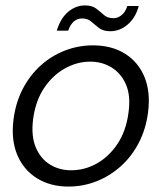

<svg xmlns="http://www.w3.org/2000/svg" viewBox="-20 -675 595 707"><path d="M232 12Q165 12 115.5 -19Q66 -50 43 -106Q20 -162 30 -237Q38 -298 64 -348Q90 -398 130 -434Q170 -470 219.5 -489Q269 -508 322 -508Q391 -508 440 -477.5Q489 -447 512 -391.5Q535 -336 525 -260Q517 -199 491 -149Q465 -99 425 -63Q385 -27 335.5 -7.5Q286 12 232 12ZM242 -48Q292 -48 336.5 -73Q381 -98 412.5 -145Q444 -192 453 -259Q462 -322 444 -363.5Q426 -405 391 -426.5Q356 -448 312 -448Q264 -448 219 -423Q174 -398 142.5 -351Q111 -304 102 -237Q94 -175 111.5 -133Q129 -91 163.5 -69.5Q198 -48 242 -48ZM189 -562Q203 -608 231 -631.5Q259 -655 293 -655Q319 -655 334 -643.5Q349 -632 362.5 -620Q376 -608 398 -608Q414 -608 428 -619.5Q442 -631 449 -653H491Q479 -609 450 -584.5Q421 -560 386 -560Q360 -560 344.5 -572Q329 -584 316 -595.5Q303 -607 282 -607Q265 -607 252 -596Q239 -585 231 -562Z"/></svg>

Font: DM Sans 36pt Light
Style: Italic
Weight: 300
Italic angle: -10°
Designer: Colophon Foundry, Jonny Pinhorn
Foundry: Colophon Foundry
Version: Version 4.004;gftools[0.9.30]